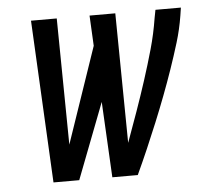

<svg xmlns="http://www.w3.org/2000/svg" viewBox="-44 -577 687 624"><g transform="rotate(-5 300.0 -265.0)"><path d="M106 0 79 -530H163L168 -118L275 -431L270 -530H354L359 -107Q377 -156 394.5 -205.5Q412 -255 428 -304.5Q444 -354 458 -403.5Q472 -453 480 -504L485 -530H568L564 -504Q557 -460 544 -417.5Q531 -375 516.5 -333Q502 -291 486 -249Q470 -207 453 -165.5Q436 -124 418 -82.5Q400 -41 381 0H298L285 -247L190 0Z"/></g></svg>

Font: Iosevka Curly Extended Oblique
Style: Regular
Weight: 400
Width: 7
Italic angle: -9°
Monospace: yes
Designer: Belleve Invis
Foundry: Belleve Invis
Version: Version 11.1.0; ttfautohint (v1.8.3)